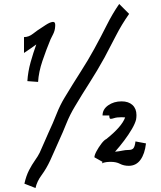

<svg xmlns="http://www.w3.org/2000/svg" viewBox="-20 -824 810 968"><path d="M172 -411 118 -415Q121 -463 134.5 -511Q148 -559 163 -600Q149 -590 133.5 -579Q118 -568 101 -557V-637Q125 -637 146.5 -654Q168 -671 189 -684Q201 -692 211 -698.5Q221 -705 230 -709Q247 -716 253.5 -712Q260 -708 258 -689Q257 -670 248 -652Q239 -634 235 -626Q213 -573 194 -517Q175 -461 172 -411ZM159 124 103 102Q112 62 126.5 34Q141 6 156 -15Q171 -36 180 -54Q194 -84 204.5 -109.5Q215 -135 224 -154Q247 -203 265 -249Q283 -295 307 -334Q348 -402 386.5 -462Q425 -522 455 -577Q489 -639 518 -697Q547 -755 581 -804L631 -754Q593 -700 564.5 -644Q536 -588 507 -534Q470 -467 431.5 -407Q393 -347 358 -288Q332 -245 314.5 -201Q297 -157 278 -116Q265 -88 254.5 -63Q244 -38 233 -15Q214 26 190 58.5Q166 91 159 124ZM663 -111 716 -101Q710 -48 688 -18Q666 12 629 12Q604 12 585 2Q566 -8 539 -8Q524 -8 515 -6.5Q506 -5 503 -4Q494 0 494 -0.5Q494 -1 497 -8L456 -31Q456 -42 466.5 -61.5Q477 -81 491 -99.5Q505 -118 516 -123Q594 -185 611 -232Q608 -232 604 -232.5Q600 -233 593 -233Q569 -233 555.5 -228.5Q542 -224 536.5 -225Q531 -226 531 -242H497Q497 -273 525.5 -293Q554 -313 593 -313Q628 -313 648 -294.5Q668 -276 668 -244Q668 -239 667.5 -232.5Q667 -226 666 -221Q661 -201 645 -173.5Q629 -146 606.5 -116Q584 -86 560 -59Q581 -61 596.5 -64.5Q612 -68 629 -68Q646 -68 653 -77Q660 -86 663 -111Z"/></svg>

Font: Syne
Style: Italic
Weight: 400
Italic angle: -9°
Designer: Lucas Descroix
Foundry: Bonjour Monde
Version: Version 2.000; ttfautohint (v1.8.3)